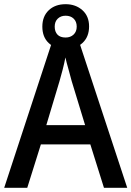

<svg xmlns="http://www.w3.org/2000/svg" viewBox="-20 -896 627 916"><path d="M476 0 411 -207H175L110 0H0L235 -716H351L587 0ZM322 -509Q317 -530 307 -564.5Q297 -599 292 -622Q287 -595 278.5 -562Q270 -529 264 -509L201 -299H386ZM293 -662Q243 -662 212.5 -690.5Q182 -719 182 -769Q182 -818 212.5 -847Q243 -876 293 -876Q341 -876 373 -847.5Q405 -819 405 -770Q405 -720 373.5 -691Q342 -662 293 -662ZM293 -717Q316 -717 331 -731Q346 -745 346 -769Q346 -793 331.5 -807Q317 -821 293 -821Q270 -821 255.5 -807Q241 -793 241 -769Q241 -745 254 -731Q267 -717 293 -717Z"/></svg>

Font: Noto Sans Kannada SemiCondensed Medium
Style: Regular
Weight: 500
Width: 4
Designer: Jelle Bosma - Monotype Design Team
Foundry: Monotype Imaging Inc.
Version: Version 2.005; ttfautohint (v1.8.4.7-5d5b)